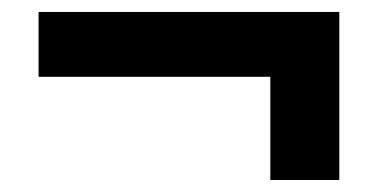

<svg xmlns="http://www.w3.org/2000/svg" viewBox="-20 -469 626 318"><path d="M43.9 -341.8V-449.2H542V-170.9H427.7V-341.8Z"/></svg>

Font: Caskaydia Cove SemiBold
Style: Regular
Weight: 600
Monospace: yes
Designer: Aaron Bell
Foundry: Saja Typeworks
Version: Version 4.300; ttfautohint (v1.8.3)